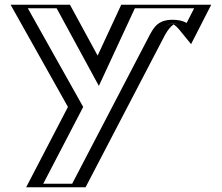

<svg xmlns="http://www.w3.org/2000/svg" viewBox="-20 -533 939 813"><path d="M653.4 -382.5C696.5 -458.7 739.5 -444.1 782.5 -380L850.5 -513H517.5L395.5 -250L252.5 -513H48.5L291.5 -80L114.5 260H318.5ZM640.3 -389.6C669.5 -441.4 706.7 -461.9 744.7 -440.4C757.5 -433.1 769 -422.3 780.2 -408.5L826 -498H527.1L396.6 -216.6L243.6 -498H74.1L308.6 -80.3L139.2 245H309.4ZM640.3 -389.6 309.4 245H139.2L308.6 -80.3L74.1 -498H243.6L396.6 -216.6L527.1 -498H826L780.2 -408.5C769 -422.3 757.5 -433.1 744.7 -440.4C706.7 -461.9 669.5 -441.4 640.3 -389.6ZM653.4 -382.5 318.5 260H114.5L291.5 -80L48.5 -513H252.5L395.5 -250L517.5 -513H850.5L783.1 -381.1L768.6 -399C733.4 -442.2 693.5 -453.4 653.4 -382.5ZM614.2 -385.4 285.6 245H163.1L332.3 -80.1L97.8 -498H219.8L398.6 -169.2L551.1 -498H802.1L770.3 -435.8C761.1 -440.9 749.1 -446.6 726 -448.6C649.6 -454.9 631.5 -416 614.2 -385.4ZM679.5 -386.6C690.9 -407 704.8 -422.5 715.1 -429.8C723.6 -424.2 732.7 -415.5 741.9 -404.1L789.1 -346.1L874.4 -513H493.4L393.4 -297.5L276.2 -513H24.8L267.7 -80.2L90.7 260H342.3Z"/></svg>

Font: Hussar Outliner
Style: Regular
Weight: 700
Foundry: Cannot Into Space Fonts
Version: Version 0.92